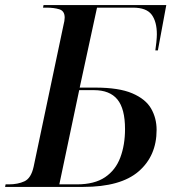

<svg xmlns="http://www.w3.org/2000/svg" viewBox="-42 -734 673 754"><path d="M-22 0 -20 -10H-7Q28 -10 54 -22Q80 -34 90 -79L207 -634Q212 -653 212 -665Q212 -691 191 -697.5Q170 -704 140 -704H127L129 -714H611L578 -536H568Q570 -548 572 -568Q574 -588 574 -599Q574 -649 553.5 -676.5Q533 -704 480 -704H339L271 -390H332Q425 -390 477.5 -367.5Q530 -345 551.5 -307.5Q573 -270 573 -224Q573 -122 502.5 -61Q432 0 285 0ZM260 -10Q329 -10 370.5 -38Q412 -66 430.5 -115.5Q449 -165 449 -227Q449 -307 419 -343.5Q389 -380 327 -380H269L191 -10Z"/></svg>

Font: Noto Serif Display Medium
Style: Italic
Weight: 500
Italic angle: -12°
Designer: Monotype Design Team
Foundry: Monotype Imaging Inc.
Version: Version 2.009